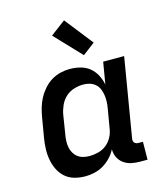

<svg xmlns="http://www.w3.org/2000/svg" viewBox="-115 -858 830 955"><g transform="rotate(-15 300.0 -380.5)"><path d="M207 8Q178 8 151 0.5Q124 -7 104 -24.5Q84 -42 72 -66.5Q60 -91 55 -118Q50 -145 51 -174Q52 -203 57 -232L74 -332Q78 -356 85 -380Q92 -404 104 -426.5Q116 -449 133.5 -469Q151 -489 173 -502.5Q195 -516 219.5 -522Q244 -528 268 -528Q296 -528 323 -521Q350 -514 370 -497.5Q390 -481 402.5 -457.5Q415 -434 420 -407L439 -520H547L479 -113Q478 -107 479 -101.5Q480 -96 483.5 -92Q487 -88 492.5 -86Q498 -84 504 -84H527L526 8H488Q465 8 443.5 3.5Q422 -1 404.5 -13.5Q387 -26 377.5 -45.5Q368 -65 368 -88Q357 -66 339 -47Q321 -28 299.5 -15.5Q278 -3 254 2.5Q230 8 207 8ZM253 -84Q275 -84 298 -90Q321 -96 339.5 -110.5Q358 -125 369.5 -146.5Q381 -168 384 -191L401 -291Q404 -308 404.5 -325Q405 -342 402.5 -358.5Q400 -375 393.5 -390Q387 -405 375 -415.5Q363 -426 347 -431Q331 -436 313 -436Q290 -436 265.5 -428.5Q241 -421 222.5 -404Q204 -387 193.5 -363.5Q183 -340 179 -317L163 -217Q160 -201 159.5 -184.5Q159 -168 162 -152.5Q165 -137 173 -123.5Q181 -110 193 -101Q205 -92 220.5 -88Q236 -84 253 -84ZM355 -576 227 -711 304 -769 418 -624Z"/></g></svg>

Font: Iosevka Semibold Extended
Style: Italic
Weight: 600
Width: 7
Italic angle: -9°
Monospace: yes
Designer: Belleve Invis
Foundry: Belleve Invis
Version: Version 32.5.0; ttfautohint (v1.8.4)